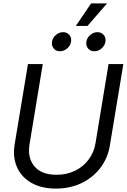

<svg xmlns="http://www.w3.org/2000/svg" viewBox="-20 -1108 752 1140"><path d="M312 11.7Q225.1 11.7 165.8 -22.7Q106.4 -57.1 80.6 -116.2Q54.7 -175.3 66.9 -250L146 -727.5H233.9L155.3 -251Q142.1 -171.4 184.1 -120.8Q226.1 -70.3 315.4 -70.3Q377.4 -70.3 426.5 -94.7Q475.6 -119.1 506.8 -161.4Q538.1 -203.6 546.9 -256.8L624.5 -727.5H712.4L632.3 -244.1Q620.1 -169.4 576.2 -111.6Q532.2 -53.7 464.4 -21Q396.5 11.7 312 11.7ZM430.2 -954.1 521 -1087.9H615.7L499.5 -954.1ZM335.9 -803.7Q312.5 -803.7 298.8 -820.3Q285.2 -836.9 288.6 -860.4Q292.5 -883.8 311.8 -900.4Q331.1 -917 354.5 -917Q377.9 -917 391.8 -900.4Q405.8 -883.8 401.9 -860.4Q398.4 -836.9 378.9 -820.3Q359.4 -803.7 335.9 -803.7ZM540 -803.7Q516.6 -803.7 502.9 -820.3Q489.3 -836.9 492.7 -860.4Q496.6 -883.8 515.9 -900.4Q535.2 -917 558.6 -917Q582 -917 595.9 -900.4Q609.9 -883.8 606 -860.4Q602.5 -836.9 583 -820.3Q563.5 -803.7 540 -803.7Z"/></svg>

Font: Inter Display
Style: Italic
Weight: 400
Italic angle: -9.39999°
Designer: Rasmus Andersson
Foundry: rsms
Version: Version 4.000;git-a52131595